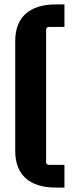

<svg xmlns="http://www.w3.org/2000/svg" viewBox="-20 -684 327 870"><path d="M272 166V63H203C194 63 189 60 189 50V-548C189 -558 194 -562 203 -562H272V-664H234C112 -664 49 -605 49 -498V0C49 107 112 166 234 166Z"/></svg>

Font: Gemini
Style: Regular
Weight: 700
Designer: Pushpananda Ekanayake, Sol Matas, Kosala Senevirathne
Foundry: Mooniak
Version: Version 1.000;PS 1.0;hotconv 1.0.86;makeotf.lib2.5.63406